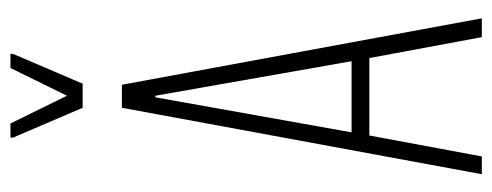

<svg xmlns="http://www.w3.org/2000/svg" viewBox="-307 -634 941 367"><g transform="rotate(-90 163.5 -450.5)"><path d="M14 0 141 -688H185L312 0H276L236 -215H88L48 0ZM94 -249H230L164 -624H161ZM141 -763 84 -896V-901H111L164 -793L217 -901H244V-896L187 -763Z"/></g></svg>

Font: Saira UltraCondensed Thin
Style: Regular
Weight: 250
Width: 1
Designer: Hector Gatti with collaboration of the Omnibus-Type team
Foundry: Omnibus-Type
Version: Version 1.101